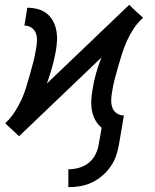

<svg xmlns="http://www.w3.org/2000/svg" viewBox="-20 -552 640 795"><path d="M263 223V149Q284 149 306.5 143Q329 137 347 122.5Q365 108 375.5 87Q386 66 389 44L401 -23Q385 -36 375 -54Q365 -72 361 -93Q357 -114 358 -136Q359 -158 363 -180Q368 -214 377.5 -247.5Q387 -281 400 -314L59 12L30 -15L2 -41L4 -44Q25 -64 40.5 -88Q56 -112 68 -137.5Q80 -163 88 -189.5Q96 -216 103.5 -242.5Q111 -269 118 -295.5Q125 -322 129 -349Q132 -365 133 -381.5Q134 -398 129 -413Q124 -428 111 -437Q98 -446 81 -446L93 -520Q115 -520 136 -514.5Q157 -509 173 -496.5Q189 -484 199 -466Q209 -448 213 -427Q217 -406 216 -384Q215 -362 211 -340Q205 -306 195.5 -272.5Q186 -239 174 -206L515 -532L543 -505L572 -479L570 -476Q548 -456 532.5 -432Q517 -408 505.5 -382.5Q494 -357 485.5 -330.5Q477 -304 469.5 -277.5Q462 -251 455 -224.5Q448 -198 444 -171Q441 -155 440.5 -138.5Q440 -122 445 -107Q450 -92 463 -83Q476 -74 493 -74L473 44Q469 68 461 92Q453 116 438 137.5Q423 159 403 176Q383 193 359.5 204Q336 215 311.5 219Q287 223 263 223Z"/></svg>

Font: Iosevka Extended Oblique
Style: Regular
Weight: 400
Width: 7
Italic angle: -9°
Monospace: yes
Designer: Belleve Invis
Foundry: Belleve Invis
Version: Version 32.0.1; ttfautohint (v1.8.4)